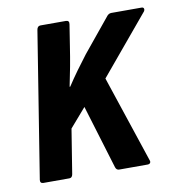

<svg xmlns="http://www.w3.org/2000/svg" viewBox="-63 -549 563 607"><g transform="rotate(-10 219.0 -246.0)"><path d="M29 0Q18 0 19 -11L94 -480Q96 -492 106 -492H188Q193 -492 195.5 -489Q198 -486 197 -480L186 -410Q181 -377 175.5 -347.5Q170 -318 163 -285H165Q180 -308 197 -331.5Q214 -355 231 -377L317 -482Q324 -492 333 -492H430Q436 -492 437.5 -488Q439 -484 436 -479L279 -291L372 -12Q374 -7 371.5 -3.5Q369 0 363 0H272Q263 0 260 -10L198 -214L146 -154L123 -11Q121 0 112 0Z"/></g></svg>

Font: Sofia Sans Condensed
Style: Bold Italic
Weight: 700
Italic angle: -9°
Version: Version 4.100